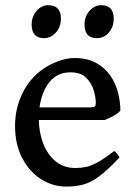

<svg xmlns="http://www.w3.org/2000/svg" viewBox="-20 -687 509 722"><path d="M432.6 -271Q423.8 -260.7 406.7 -251.2Q389.6 -241.7 374 -235.8H88.9L89.8 -283.2H321.8Q333 -283.2 336.7 -286.9Q340.3 -290.5 340.3 -300.8Q340.3 -318.8 332.8 -345.9Q325.2 -373 304.7 -394Q284.2 -415 244.6 -415Q188 -415 157 -366.2Q126 -317.4 126 -241.7Q126 -190.9 142.1 -148.4Q158.2 -106 189 -80.6Q219.7 -55.2 263.2 -55.2Q283.7 -55.2 303 -59.1Q322.3 -63 347.2 -76.7Q372.1 -90.3 409.2 -119.1Q415.5 -115.7 421.6 -107.4Q427.7 -99.1 429.7 -95.2Q385.7 -48.3 354 -24.7Q322.3 -1 293.5 6.8Q264.6 14.6 229.5 14.6Q177.7 14.6 133.8 -13.7Q89.8 -42 63.2 -93.3Q36.6 -144.5 36.6 -213.4Q36.6 -279.3 64.2 -335.9Q91.8 -392.6 142.1 -427.7Q165 -443.8 197.5 -456.3Q230 -468.8 259.8 -468.8Q307.6 -468.8 340.6 -450.9Q373.5 -433.1 394 -403.8Q414.6 -374.5 423.6 -339.6Q432.6 -304.7 432.6 -271ZM209 -616.7Q209 -586.4 190.4 -564.9Q171.9 -543.5 145.5 -543.5Q99.1 -543.5 99.1 -594.7Q99.1 -625 117.7 -646.2Q136.2 -667.5 161.6 -667.5Q209 -667.5 209 -616.7ZM407.7 -616.7Q407.7 -586.4 389.4 -564.9Q371.1 -543.5 344.7 -543.5Q297.9 -543.5 297.9 -594.7Q297.9 -625 316.7 -646.2Q335.4 -667.5 360.8 -667.5Q407.7 -667.5 407.7 -616.7Z"/></svg>

Font: Gentium Book Plus
Style: Regular
Weight: 400
Designer: Victor Gaultney, Annie Olsen, Iska Routamaa, Becca Hirsbrunner
Foundry: SIL International
Version: Version 6.101